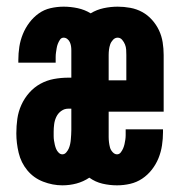

<svg xmlns="http://www.w3.org/2000/svg" viewBox="-20 -548 540 576"><path d="M167 8Q138 8 109.5 -3Q81 -14 62 -37Q43 -60 36 -89.5Q29 -119 29 -148Q29 -170 32 -191.5Q35 -213 44 -233Q53 -253 67.5 -269.5Q82 -286 101 -296.5Q120 -307 141.5 -311Q163 -315 185 -315H194V-397Q194 -404 193 -410Q192 -416 189.5 -421.5Q187 -427 182 -431Q177 -435 171 -435Q164 -435 160 -429Q156 -423 153.5 -416.5Q151 -410 150 -403.5Q149 -397 148 -390.5Q147 -384 147 -377Q147 -370 147 -364V-360H35V-368Q35 -388 38 -407.5Q41 -427 48.5 -445.5Q56 -464 68 -480Q80 -496 96 -507.5Q112 -519 131.5 -523.5Q151 -528 171 -528Q192 -528 213 -523.5Q234 -519 252 -508Q270 -519 291 -523.5Q312 -528 333 -528Q352 -528 371 -524.5Q390 -521 406.5 -512Q423 -503 436 -488.5Q449 -474 457 -457Q465 -440 468 -421Q471 -402 471 -383V-213H306V-137Q306 -129 307 -121Q308 -113 310 -105.5Q312 -98 318 -91.5Q324 -85 331 -85Q338 -85 342.5 -91Q347 -97 349.5 -103Q352 -109 353.5 -115.5Q355 -122 356 -129Q357 -136 357 -142.5Q357 -149 357 -156V-160H469V-151Q469 -132 466 -112Q463 -92 455.5 -73.5Q448 -55 435.5 -39Q423 -23 406.5 -12Q390 -1 370.5 3.5Q351 8 331 8Q309 8 287.5 3Q266 -2 248 -15Q230 -3 209.5 2.5Q189 8 167 8ZM306 -307H359V-383Q359 -391 358.5 -399Q358 -407 355 -414.5Q352 -422 346.5 -428.5Q341 -435 333 -435Q325 -435 319 -428.5Q313 -422 310.5 -414.5Q308 -407 307 -399Q306 -391 306 -383ZM167 -85Q174 -85 179 -91Q184 -97 186.5 -103Q189 -109 190.5 -116Q192 -123 192.5 -130Q193 -137 193.5 -144Q194 -151 194 -158V-222H185Q173 -222 163.5 -215Q154 -208 149 -197.5Q144 -187 142.5 -175.5Q141 -164 141 -153Q141 -146 141 -139.5Q141 -133 142 -126.5Q143 -120 144.5 -113.5Q146 -107 148.5 -101Q151 -95 156 -90Q161 -85 167 -85Z"/></svg>

Font: Iosevka Heavy
Style: Regular
Weight: 900
Monospace: yes
Designer: Belleve Invis
Foundry: Belleve Invis
Version: Version 32.5.0; ttfautohint (v1.8.4)